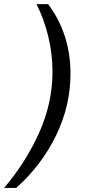

<svg xmlns="http://www.w3.org/2000/svg" viewBox="-39 -755 414 932"><path d="M194.8 -734.9Q303.2 -589.4 303.2 -397Q303.2 -243.7 234.4 -99.9Q165.5 43.9 40 157.2H-19Q87.4 31.7 151.6 -112.1Q215.8 -255.9 215.8 -405.8Q215.8 -493.7 195.1 -578.9Q174.3 -664.1 138.2 -734.9Z"/></svg>

Font: Archivo
Style: Italic
Weight: 400
Italic angle: -10°
Designer: Hector Gatti
Foundry: Omnibus-Type
Version: Version 2.001